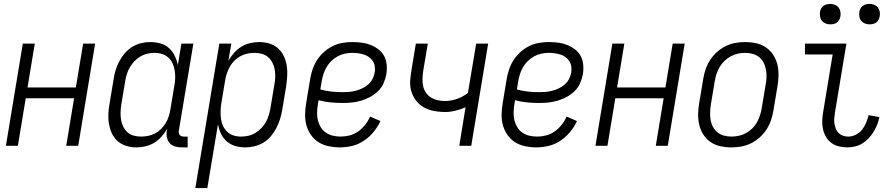

<svg xmlns="http://www.w3.org/2000/svg" viewBox="-20 -742 4540 977"><path d="M10 0 96 -520H157L120 -297H366L403 -520H464L378 0H317L357 -242H111L71 0Z M675 8Q648 8 623 0.5Q598 -7 579 -23.5Q560 -40 549.5 -63Q539 -86 534.5 -111.5Q530 -137 531.5 -164Q533 -191 538 -218L558 -338Q561 -361 568 -384Q575 -407 586.5 -429Q598 -451 614.5 -470.5Q631 -490 652 -503Q673 -516 697 -522Q721 -528 744 -528Q771 -528 796 -521Q821 -514 839.5 -497.5Q858 -481 869 -458.5Q880 -436 885 -411L903 -520H964L890 -77Q889 -71 890 -65Q891 -59 894.5 -55Q898 -51 903.5 -49Q909 -47 915 -47H935V8H906Q888 8 871.5 3.5Q855 -1 844 -13Q833 -25 829.5 -42Q826 -59 829 -77L831 -87Q818 -65 801.5 -46.5Q785 -28 764.5 -15.5Q744 -3 720.5 2.5Q697 8 675 8ZM698 -47Q715 -47 733.5 -50.5Q752 -54 769 -63Q786 -72 799.5 -85.5Q813 -99 823 -115.5Q833 -132 838.5 -149.5Q844 -167 847 -185L867 -305Q871 -325 871.5 -344.5Q872 -364 869 -383Q866 -402 858.5 -419Q851 -436 837.5 -448.5Q824 -461 805.5 -467Q787 -473 767 -473Q749 -473 730.5 -469Q712 -465 695 -455Q678 -445 664.5 -431Q651 -417 641 -400Q631 -383 625.5 -365Q620 -347 617 -329L597 -209Q594 -189 593.5 -170Q593 -151 596 -132.5Q599 -114 607 -97.5Q615 -81 628.5 -69Q642 -57 660 -52Q678 -47 698 -47Z M974 215 1096 -520H1157L1142 -433Q1155 -455 1171.5 -473.5Q1188 -492 1208.5 -504.5Q1229 -517 1252.5 -522.5Q1276 -528 1298 -528Q1325 -528 1350.5 -520.5Q1376 -513 1394.5 -496.5Q1413 -480 1424 -457Q1435 -434 1439 -408.5Q1443 -383 1441.5 -356Q1440 -329 1436 -302L1416 -182Q1412 -159 1405 -136Q1398 -113 1386.5 -91Q1375 -69 1359 -49.5Q1343 -30 1321.5 -17Q1300 -4 1276 2Q1252 8 1229 8Q1202 8 1177.5 1Q1153 -6 1134 -22.5Q1115 -39 1104.5 -61.5Q1094 -84 1089 -109L1035 215ZM1206 -47Q1224 -47 1243 -51Q1262 -55 1278.5 -65Q1295 -75 1309 -89Q1323 -103 1332.5 -120Q1342 -137 1347.5 -155Q1353 -173 1356 -191L1376 -311Q1380 -331 1380.5 -350Q1381 -369 1378 -387.5Q1375 -406 1366.5 -422.5Q1358 -439 1344.5 -451Q1331 -463 1313 -468Q1295 -473 1275 -473Q1258 -473 1240 -469.5Q1222 -466 1205 -457Q1188 -448 1174 -434.5Q1160 -421 1150.5 -404.5Q1141 -388 1135 -370.5Q1129 -353 1126 -335L1106 -215Q1103 -195 1102.5 -175.5Q1102 -156 1104.5 -137Q1107 -118 1115 -101Q1123 -84 1136 -71.5Q1149 -59 1167.5 -53Q1186 -47 1206 -47Z M1709 8Q1680 8 1652 2Q1624 -4 1601.5 -18Q1579 -32 1563 -54.5Q1547 -77 1539.5 -103.5Q1532 -130 1532.5 -159Q1533 -188 1538 -218L1558 -338Q1562 -363 1570 -387.5Q1578 -412 1592.5 -435Q1607 -458 1627.5 -476.5Q1648 -495 1672 -507Q1696 -519 1721.5 -523.5Q1747 -528 1772 -528Q1796 -528 1820 -525Q1844 -522 1865.5 -513.5Q1887 -505 1905.5 -491Q1924 -477 1934.5 -457.5Q1945 -438 1947.5 -414Q1950 -390 1946 -365Q1942 -342 1932 -319Q1922 -296 1904 -278.5Q1886 -261 1864 -249Q1842 -237 1818.5 -230Q1795 -223 1771.5 -220.5Q1748 -218 1725 -218Q1693 -218 1662 -221Q1631 -224 1601 -232L1597 -209Q1594 -188 1593.5 -167.5Q1593 -147 1598 -128.5Q1603 -110 1613 -93.5Q1623 -77 1639 -66.5Q1655 -56 1674 -51.5Q1693 -47 1714 -47Q1736 -47 1759.5 -53Q1783 -59 1803 -73.5Q1823 -88 1838.5 -107.5Q1854 -127 1863 -149L1916 -126Q1902 -96 1880.5 -70Q1859 -44 1831 -25.5Q1803 -7 1771.5 0.5Q1740 8 1709 8ZM1725 -273Q1741 -273 1757.5 -274.5Q1774 -276 1791 -280.5Q1808 -285 1824.5 -293Q1841 -301 1854.5 -313Q1868 -325 1876 -341Q1884 -357 1887 -374Q1889 -389 1887 -404Q1885 -419 1877 -431Q1869 -443 1857.5 -451.5Q1846 -460 1831.5 -464.5Q1817 -469 1802 -471Q1787 -473 1772 -473Q1754 -473 1735 -469Q1716 -465 1698.5 -455.5Q1681 -446 1666.5 -432Q1652 -418 1642 -401Q1632 -384 1626 -365.5Q1620 -347 1617 -329L1610 -287Q1638 -279 1666.5 -276Q1695 -273 1725 -273Z M2317 0 2349 -196Q2323 -185 2296.5 -178.5Q2270 -172 2244 -172Q2215 -172 2187 -177.5Q2159 -183 2135.5 -196.5Q2112 -210 2096 -231.5Q2080 -253 2072.5 -279.5Q2065 -306 2067.5 -335Q2070 -364 2075 -393L2096 -520H2157L2134 -384Q2131 -364 2130 -344.5Q2129 -325 2132.5 -306.5Q2136 -288 2146 -272.5Q2156 -257 2171.5 -247Q2187 -237 2205.5 -232.5Q2224 -228 2243 -228Q2274 -228 2304.5 -238.5Q2335 -249 2361 -269L2403 -520H2464L2378 0Z M2709 8Q2680 8 2652 2Q2624 -4 2601.5 -18Q2579 -32 2563 -54.5Q2547 -77 2539.5 -103.5Q2532 -130 2532.5 -159Q2533 -188 2538 -218L2558 -338Q2562 -363 2570 -387.5Q2578 -412 2592.5 -435Q2607 -458 2627.5 -476.5Q2648 -495 2672 -507Q2696 -519 2721.5 -523.5Q2747 -528 2772 -528Q2796 -528 2820 -525Q2844 -522 2865.5 -513.5Q2887 -505 2905.5 -491Q2924 -477 2934.5 -457.5Q2945 -438 2947.5 -414Q2950 -390 2946 -365Q2942 -342 2932 -319Q2922 -296 2904 -278.5Q2886 -261 2864 -249Q2842 -237 2818.5 -230Q2795 -223 2771.5 -220.5Q2748 -218 2725 -218Q2693 -218 2662 -221Q2631 -224 2601 -232L2597 -209Q2594 -188 2593.5 -167.5Q2593 -147 2598 -128.5Q2603 -110 2613 -93.5Q2623 -77 2639 -66.5Q2655 -56 2674 -51.5Q2693 -47 2714 -47Q2736 -47 2759.5 -53Q2783 -59 2803 -73.5Q2823 -88 2838.5 -107.5Q2854 -127 2863 -149L2916 -126Q2902 -96 2880.5 -70Q2859 -44 2831 -25.5Q2803 -7 2771.5 0.5Q2740 8 2709 8ZM2725 -273Q2741 -273 2757.5 -274.5Q2774 -276 2791 -280.5Q2808 -285 2824.5 -293Q2841 -301 2854.5 -313Q2868 -325 2876 -341Q2884 -357 2887 -374Q2889 -389 2887 -404Q2885 -419 2877 -431Q2869 -443 2857.5 -451.5Q2846 -460 2831.5 -464.5Q2817 -469 2802 -471Q2787 -473 2772 -473Q2754 -473 2735 -469Q2716 -465 2698.5 -455.5Q2681 -446 2666.5 -432Q2652 -418 2642 -401Q2632 -384 2626 -365.5Q2620 -347 2617 -329L2610 -287Q2638 -279 2666.5 -276Q2695 -273 2725 -273Z M3010 0 3096 -520H3157L3120 -297H3366L3403 -520H3464L3378 0H3317L3357 -242H3111L3071 0Z M3701 8Q3673 8 3645.5 2Q3618 -4 3596 -19Q3574 -34 3559.5 -56.5Q3545 -79 3538.5 -105.5Q3532 -132 3532.5 -160.5Q3533 -189 3538 -218L3558 -338Q3562 -363 3570 -387.5Q3578 -412 3592.5 -435Q3607 -458 3627.5 -476.5Q3648 -495 3672 -507Q3696 -519 3721.5 -523.5Q3747 -528 3772 -528Q3800 -528 3827.5 -522Q3855 -516 3877 -501Q3899 -486 3914 -463.5Q3929 -441 3935.5 -414.5Q3942 -388 3941.5 -359.5Q3941 -331 3936 -302L3916 -182Q3912 -157 3904 -132.5Q3896 -108 3881.5 -85Q3867 -62 3846.5 -43.5Q3826 -25 3802 -13Q3778 -1 3752 3.5Q3726 8 3701 8ZM3701 -47Q3720 -47 3739 -51Q3758 -55 3775.5 -64.5Q3793 -74 3807.5 -88Q3822 -102 3831.5 -119Q3841 -136 3847 -154.5Q3853 -173 3856 -191L3876 -311Q3880 -331 3880.5 -350.5Q3881 -370 3877.5 -388.5Q3874 -407 3865.5 -423.5Q3857 -440 3842.5 -451.5Q3828 -463 3809.5 -468Q3791 -473 3772 -473Q3753 -473 3734.5 -469Q3716 -465 3698.5 -455.5Q3681 -446 3666.5 -432Q3652 -418 3642 -401Q3632 -384 3626 -365.5Q3620 -347 3617 -329L3597 -209Q3594 -189 3593.5 -169.5Q3593 -150 3596 -131.5Q3599 -113 3608 -96.5Q3617 -80 3631 -68.5Q3645 -57 3663.5 -52Q3682 -47 3701 -47Z M4291 8Q4269 8 4247.5 2.5Q4226 -3 4209.5 -15.5Q4193 -28 4182.5 -46.5Q4172 -65 4167.5 -86Q4163 -107 4164 -129.5Q4165 -152 4169 -174L4217 -465H4076V-520H4287L4228 -165Q4226 -151 4225 -137Q4224 -123 4226.5 -110Q4229 -97 4234 -85Q4239 -73 4248.5 -64Q4258 -55 4270.5 -51Q4283 -47 4297 -47Q4316 -47 4335 -56.5Q4354 -66 4367 -82.5Q4380 -99 4387.5 -118Q4395 -137 4400 -156L4455 -146Q4451 -126 4443.5 -107.5Q4436 -89 4425 -71Q4414 -53 4400 -38Q4386 -23 4368 -12Q4350 -1 4330 3.5Q4310 8 4291 8ZM4405 -618Q4392 -618 4381 -622.5Q4370 -627 4362.5 -636Q4355 -645 4353 -657.5Q4351 -670 4353 -683Q4354 -691 4359 -699.5Q4364 -708 4371.5 -713Q4379 -718 4387.5 -720Q4396 -722 4404 -722Q4417 -722 4428.5 -717.5Q4440 -713 4447 -704Q4454 -695 4456.5 -682.5Q4459 -670 4456 -657Q4455 -649 4450 -640.5Q4445 -632 4438 -627Q4431 -622 4422 -620Q4413 -618 4405 -618ZM4205 -618Q4192 -618 4181 -622.5Q4170 -627 4162.5 -636Q4155 -645 4153 -657.5Q4151 -670 4153 -683Q4154 -691 4159 -699.5Q4164 -708 4171.5 -713Q4179 -718 4187.5 -720Q4196 -722 4204 -722Q4217 -722 4228.5 -717.5Q4240 -713 4247 -704Q4254 -695 4256.5 -682.5Q4259 -670 4256 -657Q4255 -649 4250 -640.5Q4245 -632 4238 -627Q4231 -622 4222 -620Q4213 -618 4205 -618Z"/></svg>

Font: Iosevka Light
Style: Italic
Weight: 300
Italic angle: -9°
Monospace: yes
Designer: Belleve Invis
Foundry: Belleve Invis
Version: Version 32.5.0; ttfautohint (v1.8.4)